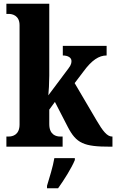

<svg xmlns="http://www.w3.org/2000/svg" viewBox="-20 -780 619 1021"><path d="M14 0H313V-54H299C280 -54 242 -62 242 -120V-197L272 -238L340 -106C386 -17 426 0 566 0H578V-54H575C550 -54 526 -84 494 -139L377 -338L424 -400C468 -460 506 -485 547 -485V-536H314V-485C342 -485 360 -473 360 -456C360 -449 360 -436 344 -416L237 -273C239 -286 242 -343 242 -378V-760H14V-706H27C45 -706 84 -698 84 -646V-118C84 -62 46 -54 27 -54H14ZM230 208V221H289C320 178 361 113 378 71V61H269C262 105 242 168 230 208Z"/></svg>

Font: Noto Serif Khmer Condensed ExtraBold
Style: Regular
Weight: 800
Width: 3
Designer: Danh Hong and the Monotype Design Team
Foundry: Monotype Imaging Inc.
Version: Version 2.004